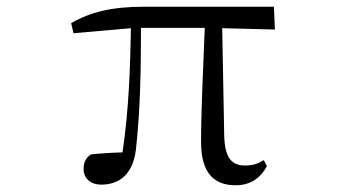

<svg xmlns="http://www.w3.org/2000/svg" viewBox="-20 -537 1040 572"><path d="M682 15C725 15 756 -6 775 -42L766 -60C750 -50 735 -44 710 -44C672 -44 650 -64 648 -132L642 -453L799 -449L796 -517H410C315 -517 251 -502 192 -468L199 -438L370 -453C368 -337 364 -211 345 -83C309 -82 279 -80 251 -77C236 -67 229 -54 229 -34C229 -6 249 13 282 13C341 13 380 -24 386 -102C398 -212 400 -337 400 -454H590C585 -328 579 -205 579 -114C579 -21 618 15 682 15Z"/></svg>

Font: Harano Aji Mincho K1
Style: Regular
Weight: 400
Foundry: Masamichi Hosoda
Version: HaranoAjiMinchoK1-Regular version 20230610;ttx 4.39.4